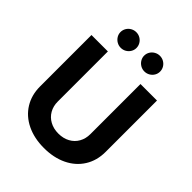

<svg xmlns="http://www.w3.org/2000/svg" viewBox="-254 -1061 1212 1212"><g transform="rotate(45 352.0 -455.0)"><path d="M644.5 -707V-248Q644.5 -171.4 607.9 -112.8Q571.3 -54.2 504.9 -22.2Q438.5 9.8 351.6 9.8Q264.6 9.8 198.5 -22.2Q132.3 -54.2 95.9 -112.8Q59.6 -171.4 59.6 -248V-707H206.1V-259.8Q206.1 -219.2 224.1 -187.3Q242.2 -155.3 275.4 -137.2Q308.6 -119.1 351.6 -119.1Q395 -119.1 428.2 -137.2Q461.4 -155.3 479.2 -187.3Q497.1 -219.2 497.1 -259.8V-707ZM175.8 -849.6Q175.8 -868.7 185.3 -884.8Q194.8 -900.9 211.4 -910.4Q228 -919.9 247.1 -919.9Q266.6 -919.9 283 -910.4Q299.3 -900.9 308.8 -884.8Q318.4 -868.7 318.4 -849.6Q318.4 -831.1 308.8 -815.2Q299.3 -799.3 283 -789.8Q266.6 -780.3 247.1 -780.3Q228 -780.3 211.7 -789.8Q195.3 -799.3 185.5 -815.4Q175.8 -831.5 175.8 -849.6ZM386.7 -849.6Q386.7 -868.7 396.2 -884.8Q405.8 -900.9 422.4 -910.4Q439 -919.9 458 -919.9Q477.5 -919.9 493.9 -910.4Q510.3 -900.9 519.8 -884.8Q529.3 -868.7 529.3 -849.6Q529.3 -831.1 519.8 -815.2Q510.3 -799.3 493.9 -789.8Q477.5 -780.3 458 -780.3Q439 -780.3 422.6 -789.8Q406.2 -799.3 396.5 -815.4Q386.7 -831.5 386.7 -849.6Z"/></g></svg>

Font: Pretendard JP
Style: Bold
Weight: 700
Designer: Base glyphs from Inter by Rasmus Andersson; Hangeul glyphs from Noto Sans CJK(Source Han Sans) by Jang Soo-young and Kan
Foundry: Kil Hyung-jin
Version: Version 1.309